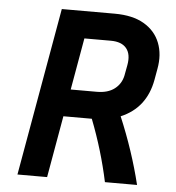

<svg xmlns="http://www.w3.org/2000/svg" viewBox="-50 -727 709 774"><g transform="rotate(5 304.5 -340.0)"><path d="M49 0 169 -680H383Q456 -680 502 -653Q548 -626 566.5 -579Q585 -532 574 -473L566 -428Q545 -313 443 -270Q500 -135 533 0H403Q376 -127 328 -250H213L169 0ZM377 -570H270L233 -360H339Q383 -360 410 -380.5Q437 -401 444 -435L452 -478Q460 -522 440.5 -546Q421 -570 377 -570Z"/></g></svg>

Font: Inria Sans
Style: Bold Italic
Weight: 700
Italic angle: -10°
Designer: Black Foundry Team
Foundry: Black Foundry
Version: Version 1.2; ttfautohint (v1.8.3)